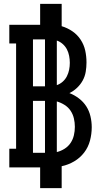

<svg xmlns="http://www.w3.org/2000/svg" viewBox="-20 -863 540 990"><path d="M187 107V0H28V-96H63V-639H28V-735H187V-843H298V-728Q328 -719 353.5 -701.5Q379 -684 396 -658Q413 -632 419.5 -602Q426 -572 426 -541Q426 -517 422 -493Q418 -469 406.5 -448Q395 -427 377 -410Q359 -393 338 -383Q364 -373 387 -355.5Q410 -338 425 -314.5Q440 -291 446.5 -263Q453 -235 453 -207Q453 -172 444 -138Q435 -104 414 -76.5Q393 -49 362.5 -31Q332 -13 298 -6V107ZM212 -418V-660H150V-418ZM273 -424Q290 -430 303.5 -442Q317 -454 325 -470Q333 -486 336.5 -503.5Q340 -521 340 -539Q340 -557 336.5 -575Q333 -593 325 -608.5Q317 -624 303.5 -636Q290 -648 273 -654ZM150 -75H212V-343H150ZM273 -79Q294 -84 313 -96Q332 -108 344 -126Q356 -144 361 -165.5Q366 -187 366 -209Q366 -231 361 -252.5Q356 -274 344 -292Q332 -310 313 -322Q294 -334 273 -340Z"/></svg>

Font: Iosevka Curly Slab
Style: Bold
Weight: 700
Monospace: yes
Designer: Belleve Invis
Foundry: Belleve Invis
Version: Version 22.1.2; ttfautohint (v1.8.4)